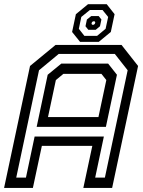

<svg xmlns="http://www.w3.org/2000/svg" viewBox="-37 -920 701 940"><path d="M-17 0 110 -597 235 -700H558L639 -597L512 0H371L415 -206H168L124 0ZM42.5 -50.5H90L132.5 -251.5H471.5L429 -50.5H476.5L588 -576L525 -656H250.5L154 -576ZM198 -347H445L483.5 -528L459.5 -558.5H273.5L236.5 -528ZM142.5 -299 196.5 -554 263 -608.5H492.5L535.5 -554L481.5 -299ZM355 -715 316 -763.5 334.5 -850.5 394 -899.5H485.5L524 -850.5L505.5 -763.5L446.5 -715ZM376 -744.5H438.5L480 -779L492.5 -837L465 -871H403L361 -837L349 -779ZM395.5 -774 381.5 -791.5 388.5 -824.5 410 -841.5H446L459.5 -824.5L452.5 -791.5L431.5 -774ZM414 -799H422.5L427.5 -803.5L429.5 -811L426.5 -815.5H418L413 -811L411 -803.5Z"/></svg>

Font: Tourney Medium
Style: Italic
Weight: 500
Italic angle: -12°
Version: Version 1.015